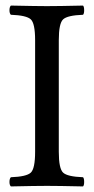

<svg xmlns="http://www.w3.org/2000/svg" viewBox="-20 -667 336 689"><path d="M191 -122Q191 -62 206.5 -47.5Q222 -33 278 -31Q282 -27 282 -14Q282 -2 278 2Q188 0 149 0Q109 0 19 2Q14 -3 14 -14Q14 -26 19 -31Q75 -33 90.5 -47.5Q106 -62 106 -122V-523Q106 -583 90.5 -597.5Q75 -612 19 -614Q14 -619 14 -630Q14 -642 19 -647Q113 -645 148 -645Q190 -645 278 -647Q282 -643 282 -630Q282 -618 278 -614Q222 -612 206.5 -597.5Q191 -583 191 -523Z"/></svg>

Font: Pochaevsk Unicode
Style: Normal
Weight: 400
Version: Version 1.1